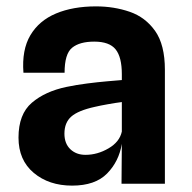

<svg xmlns="http://www.w3.org/2000/svg" viewBox="-20 -576 602 602"><path d="M206 6Q133.5 6 85.8 -34Q38 -74 38 -144.5Q38 -218 79.8 -253.8Q121.5 -289.5 188.5 -303.5Q219.5 -310 252.8 -314.2Q286 -318.5 315 -321Q344 -323.5 362 -325V-343.5Q362 -397 342.5 -421.2Q323 -445.5 275.5 -445.5Q229.5 -445.5 206 -426.2Q182.5 -407 182.5 -348H53.5Q48 -419.5 75.2 -465.5Q102.5 -511.5 155.8 -533.8Q209 -556 281 -556Q337.5 -556 386.8 -539Q436 -522 466.5 -478.8Q497 -435.5 497 -357V0H361L362 -125Q353 -70 315.8 -32Q278.5 6 206 6ZM248 -90.5Q285.5 -90.5 320.2 -110.8Q355 -131 362 -163.5V-256Q342 -253.5 318.2 -249.2Q294.5 -245 277.5 -241Q225 -229.5 203.5 -210.5Q182 -191.5 182 -157Q182 -126 200.5 -108.2Q219 -90.5 248 -90.5Z"/></svg>

Font: Spline Sans SemiBold
Style: Regular
Weight: 600
Designer: Eben Sorkin, Mirko Velimirovic
Foundry: Sorkin Type
Version: Version 1.000; ttfautohint (v1.8.3)